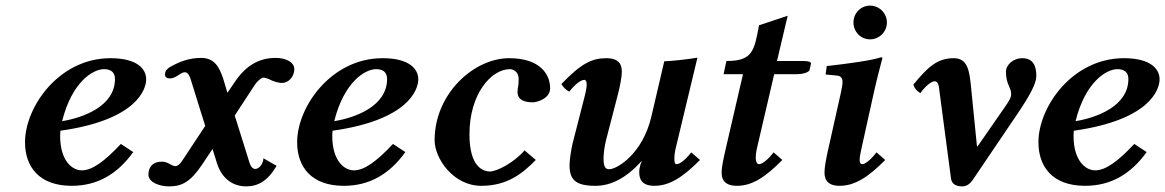

<svg xmlns="http://www.w3.org/2000/svg" viewBox="-20 -651 4145 683"><path d="M500 -369C500 -405 469 -444 373 -444C190 -444 69 -271 69 -145C69 -58 119 10 235 10C326 10 397 -31 454 -110L410 -139C350 -75 307 -45 271 -45C236 -45 194 -80 194 -167C194 -171 194 -178 195 -186C465 -224 500 -332 500 -369ZM389 -370C389 -273 275 -232 201 -220C236 -360 311 -405 350 -405C373 -405 389 -395 389 -370Z M813 -356 789 -321 774 -371C761 -410 744 -445 696 -445C653 -445 618 -432 582 -411C568 -401 567 -392 567 -386C567 -377 573 -372 585 -372C606 -372 623 -394 637 -394C645 -394 652 -388 658 -370L710 -203L626 -76C617 -64 610 -60 604 -60C590 -60 578 -76 556 -76C521 -76 508 -54 508 -30C508 -1 550 12 581 12C627 12 657.5 -3.3 700 -67L736 -121L752 -70C768.3 -18.1 806 12 856 12C898 12 933 -8 964 -61L917 -88C917 -70 903 -50 888 -50C880 -50 872 -57 867 -74L815 -240L887 -350C898 -366 912 -375 916 -375C920 -375 932 -372 940 -368C949 -363 969 -356 983 -356C1008 -356 1027 -380 1027 -405C1027 -432 993 -445 961 -445C900 -445 853 -417 813 -356Z M1468 -369C1468 -405 1437 -444 1341 -444C1158 -444 1037 -271 1037 -145C1037 -58 1087 10 1203 10C1294 10 1365 -31 1422 -110L1378 -139C1318 -75 1275 -45 1239 -45C1204 -45 1162 -80 1162 -167C1162 -171 1162 -178 1163 -186C1433 -224 1468 -332 1468 -369ZM1357 -370C1357 -273 1243 -232 1169 -220C1204 -360 1279 -405 1318 -405C1341 -405 1357 -395 1357 -370Z M1692 10C1784 10 1838 -33 1886 -82L1846 -116C1806 -70 1746 -41 1723 -41C1697 -41 1650 -59 1650 -173C1650 -318 1728 -405 1794 -405C1802 -405 1825 -399 1825 -370C1825 -340 1821 -342 1821 -323C1821 -306 1831 -287 1875 -287C1890 -287 1937 -300 1937 -337C1937 -387 1901 -444 1791 -444C1666 -444 1526 -318 1526 -152C1526 -88 1592 10 1692 10Z M2178 -315C2185.8 -345.1 2192 -378 2192 -395C2192 -413 2189 -444 2137 -444C2085 -444 2046.5 -424.5 1977 -352C1984 -340.3 1992.7 -331.3 2005 -325C2027 -353 2047 -367 2059 -367C2063 -367 2067 -362 2067 -351C2067 -342 2064.9 -328 2060 -309L2017 -141C2012.6 -123.8 2006 -82 2006 -64C2006 -12 2027 10 2098 10C2150 10 2205 -14 2263 -79C2254 -57 2254 -43 2254 -39C2254 -21 2257 10 2308 10C2360 10 2408 -19 2470 -82L2439 -109C2418 -82 2398 -67 2387 -67C2382 -67 2379 -71 2379 -83C2379 -92 2379 -106 2384 -125L2461 -446C2429 -440 2362 -433 2343 -433L2297 -236C2266.5 -105.1 2176 -49 2147 -49C2131 -49 2127 -62 2127 -88C2127 -104 2130.3 -131.2 2136 -153Z M2561 -119C2553.8 -87.8 2547 -56 2547 -39C2547 -21 2550 10 2602 10C2654 10 2701 -19 2763 -82L2732 -109C2711 -82 2691 -67 2680 -67C2668.6 -67 2664.4 -88 2673 -125L2734 -387H2813C2831 -387 2858 -392 2860 -403L2865 -425C2865 -431 2856 -434 2837 -434H2744L2782 -595L2680 -561C2663 -468 2656 -434 2564 -434L2554 -387H2623Z M3089.3 -325.2C3100.6 -376.1 3119 -444 3119 -444C3119 -446.6 3117 -447 3113 -447C3082 -436 2993 -424 2921 -416L2917 -386L2959 -382C2968 -380.7 2977.1 -376 2977.1 -359.5C2977.1 -350.4 2975 -337.7 2971 -320L2926 -119C2919.2 -88.2 2913 -56 2913 -39C2913 -21 2916 10 2967 10C3019 10 3067 -19 3129 -82L3098 -109C3077 -82 3058 -67 3047 -67C3042 -67 3038 -71 3038 -83C3038 -92 3040.8 -105.8 3045 -125ZM3016 -571C3016 -538 3042 -511 3075 -511C3108 -511 3135 -538 3135 -571C3135 -604 3108 -631 3075 -631C3042 -631 3016 -604 3016 -571Z M3455.3 -131 3434 -344C3428.5 -399.2 3422 -444 3373 -444C3312 -444 3279 -410 3229 -350C3233.7 -336.3 3239.7 -328.7 3254 -319.5C3267 -339 3291 -362 3305 -362C3311.3 -362 3318 -356.4 3320 -341L3363 -16C3365.1 0 3376 12 3403 12C3419 12 3431 2.7 3441 -12L3598 -244C3645.2 -313.8 3666.5 -354.5 3666.5 -380.5C3666.5 -415.5 3656 -444 3616 -444C3585.5 -444 3558.5 -421.5 3558.5 -395.5C3558.5 -351 3577 -340 3577 -317C3577 -303 3570.1 -292.5 3551 -265L3457.3 -130Z M4105 -369C4105 -405 4074 -444 3978 -444C3795 -444 3674 -271 3674 -145C3674 -58 3724 10 3840 10C3931 10 4002 -31 4059 -110L4015 -139C3955 -75 3912 -45 3876 -45C3841 -45 3799 -80 3799 -167C3799 -171 3799 -178 3800 -186C4070 -224 4105 -332 4105 -369ZM3994 -370C3994 -273 3880 -232 3806 -220C3841 -360 3916 -405 3955 -405C3978 -405 3994 -395 3994 -370Z"/></svg>

Font: Linux Libertine O
Style: Bold Italic
Weight: 700
Italic angle: -11.5°
Designer: Philipp H. Poll
Foundry: Philipp H. Poll
Version: Version 4.1.0